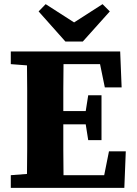

<svg xmlns="http://www.w3.org/2000/svg" viewBox="-20 -905 658 925"><path d="M200 -885 337 -797 474 -885 509 -850 379 -705H295L166 -850ZM32 -596V-657H559L566 -484H485L462 -596H286Q285 -536 285 -477.5Q285 -419 285 -370H393L405 -446H469V-230H405L393 -306H285Q285 -244 285 -183Q285 -122 286 -61H482L505 -176H586L579 0H32V-61L110 -67Q111 -126 111 -185.5Q111 -245 111 -304V-353Q111 -412 111 -471.5Q111 -531 110 -590Z"/></svg>

Font: Source Serif 4 SmText
Style: Bold
Weight: 700
Designer: Frank Grießhammer
Foundry: Adobe
Version: Version 4.005;hotconv 1.1.0;makeotfexe 2.6.0